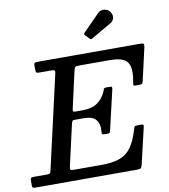

<svg xmlns="http://www.w3.org/2000/svg" viewBox="-145 -1079 1027 1166"><g transform="rotate(-10 368.5 -496.0)"><path d="M613 -970Q605 -982.5 590.8 -988Q576.5 -993.5 561.8 -991Q547 -988.5 536.5 -977L435.5 -874.5Q427.5 -867 435.5 -858.5L458 -835Q463.5 -829 467 -829Q470.5 -829 477 -833L598.5 -903Q615 -912 620.8 -930.2Q626.5 -948.5 613 -970ZM264 -343.5Q267.5 -357 270.5 -360.5Q273.5 -364 290.5 -364H340.5Q394.5 -364 415.5 -338Q436.5 -312 432.5 -271.5Q432 -262 432.2 -254.2Q432.5 -246.5 445.5 -246.5H465Q479 -246.5 481 -251Q483 -255.5 485.5 -266L541 -504.5Q543.5 -516.5 542 -520.5Q540.5 -524.5 526 -524.5H508Q494 -524.5 491.5 -517.2Q489 -510 485 -500.5Q467.5 -460.5 433.2 -436.5Q399 -412.5 343.5 -412.5H304.5Q287.5 -412.5 284.2 -416Q281 -419.5 284.5 -433.5L334.5 -655.5Q339 -673.5 343 -678.8Q347 -684 370 -684H555.5Q611.5 -684 640.5 -669.8Q669.5 -655.5 677.2 -621.5Q685 -587.5 674 -528.5Q672.5 -519 671.8 -512Q671 -505 684.5 -505H704.5Q723 -505 726.2 -509.2Q729.5 -513.5 733 -528.5L777.5 -724.5Q781 -742 777 -746Q773 -750 750.5 -750H124.5Q114.5 -750 107.8 -747.5Q101 -745 101 -734V-706.5Q101 -692.5 104.5 -688.2Q108 -684 122.5 -684H192.5Q211.5 -684 216 -680Q220.5 -676 217 -660.5L86.5 -88Q83 -73.5 79.8 -69.8Q76.5 -66 58 -66H-19.5Q-34.5 -66 -38 -61.8Q-41.5 -57.5 -41.5 -42V-16Q-41.5 -5.5 -37 -2.8Q-32.5 0 -22.5 0H603.5Q623 0 628.5 -4.5Q634 -9 637.5 -24.5L690 -249Q692 -259 689.5 -262Q687 -265 673.5 -265H654Q638.5 -265 635.8 -260.5Q633 -256 629.5 -244.5Q609.5 -174.5 581 -135.8Q552.5 -97 508.8 -81.5Q465 -66 399.5 -66H230.5Q210.5 -66 206.8 -70.2Q203 -74.5 206.5 -90Z"/></g></svg>

Font: Besley Medium
Style: Italic
Weight: 500
Italic angle: -13°
Designer: Owen Earl
Foundry: indestructible type*
Version: Version 2.001